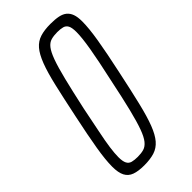

<svg xmlns="http://www.w3.org/2000/svg" viewBox="-224 -750 812 812"><g transform="rotate(-45 182.0 -344.0)"><path d="M119 8Q84 8 62 0Q40 -8 29.5 -28Q19 -48 19 -84Q19 -124 29.5 -187Q40 -250 60 -344Q79 -435 93.5 -497.5Q108 -560 123 -599Q138 -638 156 -659Q174 -680 199.5 -688Q225 -696 261 -696Q289 -696 308.5 -692Q328 -688 340 -678Q352 -668 358 -651.5Q364 -635 364 -608Q364 -568 353.5 -504.5Q343 -441 322 -344Q303 -254 288 -191.5Q273 -129 258 -90Q243 -51 224.5 -29.5Q206 -8 180.5 0Q155 8 119 8ZM125 -37Q146 -37 161.5 -41.5Q177 -46 190 -62Q203 -78 215 -111Q227 -144 241 -200.5Q255 -257 273 -344Q295 -443 305 -502Q315 -561 315 -594Q315 -620 308.5 -632Q302 -644 289 -647.5Q276 -651 257 -651Q236 -651 220 -646.5Q204 -642 191.5 -626Q179 -610 167 -577Q155 -544 141 -487.5Q127 -431 108 -344Q95 -278 85 -230Q75 -182 70.5 -149Q66 -116 66 -94Q66 -69 72.5 -56.5Q79 -44 92.5 -40.5Q106 -37 125 -37Z"/></g></svg>

Font: Saira UltraCondensed Light
Style: Italic
Weight: 300
Width: 1
Italic angle: -12°
Designer: Hector Gatti with collaboration of the Omnibus-Type team
Foundry: Omnibus-Type
Version: Version 1.101